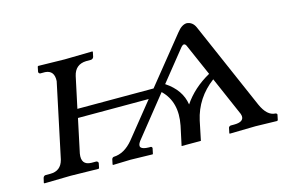

<svg xmlns="http://www.w3.org/2000/svg" viewBox="-66 -581 1078 723"><g transform="rotate(-15 473.0 -220.0)"><path d="M564.5 -241.2Q623 -202.6 631.8 -144Q669.4 -199.7 734.4 -235.8L679.7 -360.8Q672.4 -374 660.6 -360.8ZM564 0 580.1 -75.2Q597.7 -164.1 543.9 -215.8L418.5 -59.1Q395.5 -27.8 443.8 -26.9H451.7Q456.1 -25.4 456.5 -21L452.1 0L450.7 2Q450.2 2 365.2 0Q365.2 0 296.4 2L294.9 0L299.3 -21Q301.8 -25.9 306.6 -26.9Q348.6 -28.3 382.8 -69.8L490.2 -203.1H214.4L186.5 -71.8Q179.2 -27.8 219.7 -26.9H238.8Q246.1 -24.9 246.1 -19L242.2 0L239.7 2Q238.8 2 131.8 0Q131.8 0 28.8 2L26.9 0L31.2 -19Q34.2 -26.4 40.5 -26.9H59.6Q100.6 -26.9 111.3 -67.4Q111.8 -70.3 112.3 -71.8L172.9 -357.9Q175.3 -399.4 139.6 -401.9H120.6Q113.8 -403.8 114.3 -410.2L118.2 -429.2L120.6 -431.2Q121.6 -431.2 223.1 -429.2L331.5 -431.2L333 -429.2L329.1 -410.2Q326.2 -402.8 318.4 -401.9H299.3Q256.8 -400.4 247.1 -357.9L221.2 -236.8H518.1L663.6 -417Q682.6 -441.4 702.1 -441.9Q724.6 -439.9 734.9 -417L883.3 -76.2Q904.8 -27.8 937.5 -26.9Q943.4 -25.4 943.4 -21L939 0L935.5 2Q934.6 2 852.1 0L751.5 2L750 0L754.4 -21Q756.8 -25.9 762.7 -26.9H775.9Q814.5 -26.9 812.5 -50.8Q812 -55.2 810.5 -59.1L744.1 -211.9Q673.3 -158.7 654.8 -75.2L639.2 0Z"/></g></svg>

Font: Linux Libertine Display Slanted O
Style: Slanted
Weight: 400
Designer: Philipp H. Poll
Foundry: Philipp H. Poll
Version: Version 5.0.9